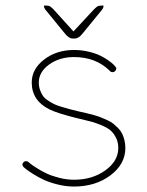

<svg xmlns="http://www.w3.org/2000/svg" viewBox="-20 -683 537 703"><path d="M180.2 -644 249 -567.9 318.8 -643.1Q319.3 -643.6 322.5 -647Q325.7 -650.4 327.9 -652.3Q330.1 -654.3 333.3 -657Q336.4 -659.7 339.6 -660.9Q342.8 -662.1 346.2 -662.1Q348.6 -662.1 350.8 -662.4Q353 -662.6 354.5 -662.8Q356 -663.1 356.9 -663.1Q357.9 -663.1 358.4 -662.4Q358.9 -661.6 358.9 -660.2Q358.9 -654.3 354 -647.9L282.2 -560.1Q268.1 -542 253.9 -542H246.1Q231.9 -542 217.8 -560.1L146 -647.9Q141.1 -654.3 141.1 -660.2Q141.1 -662.6 142.6 -662.8Q144 -663.1 148.2 -662.6Q152.3 -662.1 154.8 -662.1Q157.7 -662.1 160.6 -660.9Q163.6 -659.7 166.7 -657Q169.9 -654.3 171.9 -652.6Q173.8 -650.9 176.8 -647.7Q179.7 -644.5 180.2 -644ZM251 0Q221.7 0 192.1 -7.3Q162.6 -14.6 142.1 -23.9Q121.6 -33.2 103.3 -44.7Q85 -56.2 77.1 -62.3Q69.3 -68.4 66.9 -70.8Q57.6 -80.1 65.9 -88.9Q69.8 -92.8 75 -93Q80.1 -93.3 84 -89.8Q85.9 -87.9 92.8 -82.5Q99.6 -77.1 116.2 -66.7Q132.8 -56.2 151.6 -47.4Q170.4 -38.6 197.5 -31.7Q224.6 -24.9 251 -24.9Q317.9 -24.9 365.5 -59.1Q413.1 -93.3 413.1 -141.1Q413.1 -162.6 404.5 -179.2Q396 -195.8 384.3 -205.8Q372.6 -215.8 350.6 -224.9Q328.6 -233.9 312.5 -238Q296.4 -242.2 267.6 -249Q264.6 -249.5 263.2 -250Q189.9 -268.1 160.6 -282.7Q96.2 -314.9 96.2 -380.9Q96.2 -430.2 141.6 -465.1Q187 -500 251 -500Q278.3 -500 304 -493.9Q329.6 -487.8 346.2 -479.7Q362.8 -471.7 376.2 -462.2Q389.6 -452.6 395 -447.3Q400.4 -441.9 401.9 -439.9Q410.2 -431.6 400.9 -421.9Q396.5 -418.5 391.1 -418.7Q385.7 -418.9 382.8 -422.9Q331.5 -474.1 251 -474.1Q197.8 -474.1 159.9 -446.8Q122.1 -419.4 122.1 -380.9Q122.1 -366.2 126.5 -353.8Q130.9 -341.3 137 -332.3Q143.1 -323.2 155.5 -315.2Q168 -307.1 177.5 -302.2Q187 -297.4 205.8 -291.7Q224.6 -286.1 235.6 -283.2Q246.6 -280.3 269 -274.9Q286.6 -271 296.1 -268.8Q305.7 -266.6 322.5 -262Q339.4 -257.3 348.9 -253.4Q358.4 -249.5 372.6 -243.2Q386.7 -236.8 394.8 -230.2Q402.8 -223.6 412.4 -214.1Q421.9 -204.6 427 -194.1Q432.1 -183.6 435.5 -170.2Q439 -156.7 439 -141.1Q439 -82 384.3 -41Q329.6 0 251 0Z"/></svg>

Font: Quicksand
Style: Light
Weight: 300
Designer: Andrew Paglinawan
Foundry: Andrew Paglinawan
Version: 1.002